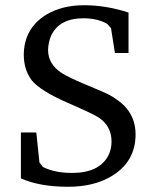

<svg xmlns="http://www.w3.org/2000/svg" viewBox="-20 -703 596 735"><path d="M60 -20V-196H119L131 -81L144 -64Q189 -41 256 -41Q360 -41 395 -108Q407 -132 407 -161Q407 -220 358 -253Q335 -268 240 -309Q135 -355 102 -395Q72 -434 71 -491Q71 -595 159 -648Q219 -683 302 -683Q386 -683 472 -655V-500H420L405 -595L390 -612Q352 -633 300 -633Q207 -633 176 -567Q165 -542 164 -512Q164 -457 217 -423Q244 -406 304 -381Q386 -347 400 -339Q432 -321 455 -299Q499 -254 499 -189Q499 -83 406 -28Q339 12 240 12Q133 12 60 -20Z"/></svg>

Font: Khartiya
Style: Regular
Weight: 500
Version: Version 1.0.1